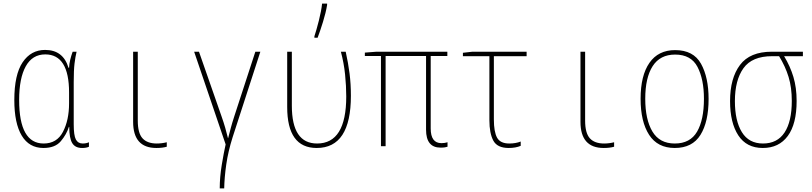

<svg xmlns="http://www.w3.org/2000/svg" viewBox="-20 -817 4540 1073"><path d="M365 -108H367Q367 -45 383.5 -17.5Q400 10 439 10Q463 10 477 3V-22Q462 -15 442 -15Q416 -15 404 -37.5Q392 -60 392 -123V-358Q392 -425 396.5 -462Q401 -499 408 -528H386Q378 -506 372.5 -483.5Q367 -461 366 -438H363Q333 -538 232 -538Q153 -538 106.5 -469Q60 -400 60 -258Q60 -128 101.5 -59Q143 10 223 10Q288 10 320 -28Q352 -66 365 -108ZM87 -258Q87 -380 124 -446.5Q161 -513 233 -513Q366 -513 366 -300V-240Q366 -146 332 -80.5Q298 -15 224 -15Q87 -15 87 -258Z M912 3V-22Q884 -15 856 -15Q803 -15 776.5 -44Q750 -73 750 -143V-528H724V-136Q724 10 854 10Q888 10 912 3Z M1233 236Q1234 175 1244.5 102Q1255 29 1280 -50L1435 -528H1407L1290 -169Q1277 -129 1270 -102.5Q1263 -76 1255 -45H1254Q1247 -74 1238.5 -103.5Q1230 -133 1218 -167L1092 -528H1065L1241 -10Q1231 34 1219.5 103.5Q1208 173 1208 236Z M1755 -606Q1769 -643 1785 -694.5Q1801 -746 1808 -789V-797H1780Q1776 -757 1762 -702Q1748 -647 1737 -614V-606ZM1941 -282Q1941 -348 1933.5 -406.5Q1926 -465 1912 -528H1885Q1902 -465 1908.5 -400.5Q1915 -336 1915 -278Q1915 -15 1752 -15Q1611 -15 1611 -226V-528H1585V-219Q1585 10 1750 10Q1941 10 1941 -282Z M2481 3V-22Q2466 -17 2447 -17Q2387 -17 2387 -99V-504H2480V-528H2084L2019 -523V-504H2109V0H2135V-504H2361V-92Q2361 8 2442 8Q2456 8 2466 6.5Q2476 5 2481 3Z M2890 -2V-26Q2862 -15 2826 -15Q2776 -15 2758 -47.5Q2740 -80 2740 -150V-503H2923V-528H2620L2567 -522V-503H2715V-145Q2715 -72 2737 -31Q2759 10 2823 10Q2862 10 2890 -2Z M3412 3V-22Q3384 -15 3356 -15Q3303 -15 3276.5 -44Q3250 -73 3250 -143V-528H3224V-136Q3224 10 3354 10Q3388 10 3412 3Z M3940 -264Q3940 -385 3897.5 -461Q3855 -537 3753 -537Q3659 -537 3609.5 -466Q3560 -395 3560 -265Q3560 -137 3607.5 -63.5Q3655 10 3751 10Q3849 10 3894.5 -63Q3940 -136 3940 -264ZM3586 -265Q3586 -383 3627.5 -447.5Q3669 -512 3753 -512Q3842 -512 3878 -443Q3914 -374 3914 -265Q3914 -147 3875.5 -81Q3837 -15 3751 -15Q3666 -15 3626 -82Q3586 -149 3586 -265Z M4432 -253Q4432 -327 4414 -387Q4396 -447 4362 -503H4467V-528H4293Q4171 -528 4115.5 -454Q4060 -380 4060 -252Q4060 -131 4106 -60.5Q4152 10 4243 10Q4333 10 4382.5 -57Q4432 -124 4432 -253ZM4087 -252Q4087 -369 4135 -436Q4183 -503 4295 -503H4334Q4369 -446 4387 -387Q4405 -328 4405 -253Q4405 -138 4364.5 -76.5Q4324 -15 4244 -15Q4165 -15 4126 -78.5Q4087 -142 4087 -252Z"/></svg>

Font: Noto Sans Mono UI Condensed Thin
Style: Regular
Weight: 250
Width: 3
Designer: Monotype Design team
Foundry: Monotype Imaging Inc.
Version: 1.000